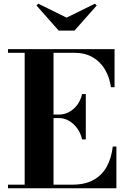

<svg xmlns="http://www.w3.org/2000/svg" viewBox="-20 -1015 684 1035"><path d="M23 0V-19.5H113V-730.5H23V-750H597.5V-545H578Q570.5 -598.5 545.8 -640.5Q521 -682.5 479.5 -706.5Q438 -730.5 379.5 -730.5H268.5V-19.5H369Q437.5 -19.5 483.2 -44.5Q529 -69.5 554.8 -115.5Q580.5 -161.5 588 -225H607.5V0ZM422.5 -263.5Q415 -297 396.5 -322.8Q378 -348.5 352.5 -363.5Q327 -378.5 299 -378.5H243V-397.5H299Q327 -397.5 352.5 -411.2Q378 -425 396.5 -449.8Q415 -474.5 422.5 -508H442.5V-263.5ZM296.5 -850 176.5 -985.5 186.5 -995 339 -920 491.5 -995 501.5 -985.5 381.5 -850Z"/></svg>

Font: Bodoni Moda 11pt
Style: Bold
Weight: 700
Designer: Owen Earl
Foundry: indestructible type
Version: Version 2.004